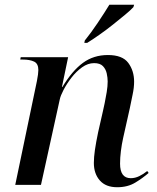

<svg xmlns="http://www.w3.org/2000/svg" viewBox="-20 -776 661 806"><path d="M472 10Q424 10 399 -18.5Q374 -47 374 -92Q374 -116 378.5 -147Q383 -178 392 -221L412 -309Q415 -322 419.5 -343.5Q424 -365 428 -389.5Q432 -414 432 -434Q432 -450 428 -468Q424 -486 412 -498.5Q400 -511 375 -511Q349 -511 324.5 -493.5Q300 -476 280 -450Q260 -424 247 -399Q234 -374 231 -359L152 0H44L135 -436Q141 -467 141 -482Q141 -509 123 -517.5Q105 -526 76 -526H65L67 -536H266L240 -411H242Q283 -479 328 -512Q373 -545 433 -545Q494 -545 518.5 -512Q543 -479 543 -433Q543 -408 536.5 -378Q530 -348 525 -322L497 -197Q491 -170 487.5 -142Q484 -114 484 -89Q484 -28 529 -28Q547 -28 564.5 -36.5Q582 -45 598 -58L604 -50Q580 -29 548 -9.5Q516 10 472 10ZM336 -606Q362 -638 390.5 -680.5Q419 -723 439 -756H543L540 -746Q528 -733 505 -714Q482 -695 454.5 -673Q427 -651 398.5 -631Q370 -611 346 -596H334Z"/></svg>

Font: Noto Serif Display Medium
Style: Italic
Weight: 500
Italic angle: -12°
Designer: Monotype Design Team
Foundry: Monotype Imaging Inc.
Version: Version 2.009